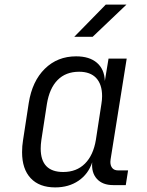

<svg xmlns="http://www.w3.org/2000/svg" viewBox="-20 -805 640 835"><path d="M537 -64 527 0H472Q426 0 401.5 -27Q377 -54 381 -99Q364 -48 321.5 -19Q279 10 220 10Q151 10 113.5 -30Q76 -70 76 -143Q76 -170 80 -194L105 -357Q120 -452 175 -506Q230 -560 311 -560Q369 -560 401.5 -532Q434 -504 436 -453L452 -550H531L461 -112Q460 -108 460 -101Q460 -84 468.5 -74Q477 -64 493 -64ZM421 -353Q424 -371 424 -387Q424 -438 398.5 -465.5Q373 -493 324 -493Q266 -493 230.5 -457Q195 -421 184 -353L160 -197Q157 -176 157 -159Q157 -57 255 -57Q313 -57 349.5 -93.5Q386 -130 397 -197ZM383 -645H303L440 -785H530Z"/></svg>

Font: JetBrains Mono Semi Light
Style: Italic
Weight: 350
Italic angle: -9°
Monospace: yes
Designer: Philipp Nurullin, Konstantin Bulenkov
Foundry: JetBrains
Version: 2.002